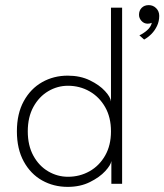

<svg xmlns="http://www.w3.org/2000/svg" viewBox="-20 -718 642 750"><path d="M543 -563.5 524.5 -580Q538.5 -586 554 -599.2Q569.5 -612.5 573 -629Q566 -625.5 557 -625.5Q542.5 -625.5 532.8 -636.2Q523 -647 523 -660Q523 -677 533.5 -687.5Q544 -698 561 -698Q578 -698 590 -686Q602 -674 602 -656Q602 -635 593.5 -617Q585 -599 571.8 -585.5Q558.5 -572 543 -563.5ZM244.5 12Q189.5 12 144.5 -13.2Q99.5 -38.5 72.8 -87.2Q46 -136 46 -205Q46 -274 72.8 -322.8Q99.5 -371.5 144.5 -397Q189.5 -422.5 244.5 -422.5Q293.5 -422.5 331 -404.2Q368.5 -386 390.2 -362.2Q412 -338.5 413.5 -321.5V-688H457V0H415V-89Q413 -73.5 391 -49.5Q369 -25.5 331.2 -6.8Q293.5 12 244.5 12ZM245.5 -27.5Q291.5 -27.5 329.8 -49Q368 -70.5 390.8 -110.5Q413.5 -150.5 413.5 -205Q413.5 -259.5 390.8 -299.5Q368 -339.5 329.8 -361.2Q291.5 -383 245.5 -383Q204.5 -383 168.5 -361.8Q132.5 -340.5 110.5 -300.5Q88.5 -260.5 88.5 -205Q88.5 -149.5 110.5 -109.5Q132.5 -69.5 168.5 -48.5Q204.5 -27.5 245.5 -27.5Z"/></svg>

Font: League Spartan Thin ExtraLight
Style: Regular
Weight: 250
Version: Version 2.002